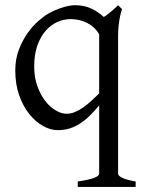

<svg xmlns="http://www.w3.org/2000/svg" viewBox="-20 -489 555 743"><path d="M237.8 -48.8Q254.4 -48.8 270.5 -55.7Q286.6 -62.5 302.2 -73.5Q317.9 -84.5 333.3 -98.6Q348.6 -112.8 363.8 -127.4V-356.4Q347.7 -384.3 318.4 -399.7Q289.1 -415 253.9 -415Q226.6 -415 201.2 -403.6Q175.8 -392.1 156 -369.1Q136.2 -346.2 124.3 -312Q112.3 -277.8 112.3 -231.9Q112.3 -190.4 124.3 -156.5Q136.2 -122.6 154.8 -98.6Q173.3 -74.7 195.6 -61.8Q217.8 -48.8 237.8 -48.8ZM280.8 234.4V213.4Q326.7 206.5 345.2 199Q363.8 191.4 363.8 183.1V-81.1Q345.2 -58.6 327.1 -41Q309.1 -23.4 289.8 -11Q270.5 1.5 249.3 8.1Q228 14.6 203.1 14.6Q175.8 14.6 147 -1.2Q118.2 -17.1 94 -46.9Q69.8 -76.7 54.4 -119.6Q39.1 -162.6 39.1 -216.8Q39.1 -259.8 52.7 -295.9Q66.4 -332 86.2 -360.1Q106 -388.2 128.4 -407.7Q150.9 -427.2 168 -437Q195.8 -452.1 223.1 -460.4Q250.5 -468.8 269 -468.8Q282.2 -468.8 295.4 -467Q308.6 -465.3 322.3 -460.4Q335.9 -455.6 350.6 -446.8Q365.2 -438 381.8 -423.3Q389.2 -427.7 397 -433.8Q404.8 -439.9 412.1 -446Q419.4 -452.1 426 -458.3Q432.6 -464.4 437 -468.8L452.1 -454.1Q447.8 -440.4 444.3 -424.3Q441.4 -410.2 439.2 -391.1Q437 -372.1 437 -350.1V183.1Q437 190.9 452.1 198.7Q467.3 206.5 504.9 213.4V234.4Z"/></svg>

Font: Gentium Plus Afr
Style: Regular
Weight: 400
Designer: J. Victor Gaultney, Annie Olsen, Iska Routamaa, Becca Hirsbrunner
Foundry: SIL International
Version: Version 5.000